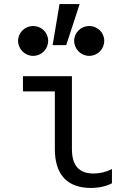

<svg xmlns="http://www.w3.org/2000/svg" viewBox="-20 -915 640 945"><path d="M334 -540H93V-465H250V-181C250 -56 311 10 427 10C467 10 503 2 531 -13V-83C501 -68 471 -61 441 -61C369 -61 334 -100 334 -181ZM69 -714C69 -673 103 -640 143 -640C184 -640 217 -673 217 -714C217 -755 184 -787 143 -787C103 -787 69 -755 69 -714ZM345 -714C345 -673 379 -640 419 -640C460 -640 493 -673 493 -714C493 -755 460 -787 419 -787C379 -787 345 -755 345 -714ZM372 -895H273L239 -693H306Z"/></svg>

Font: CommitMono
Style: 400Regular
Weight: 400
Monospace: yes
Designer: Eigil Nikolajsen
Foundry: Eigil Nikolajsen
Version: Version 1.143